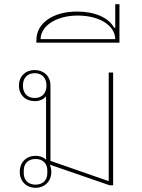

<svg xmlns="http://www.w3.org/2000/svg" viewBox="-20 -881 676 913"><path d="M149 12C192 12 224 -18 224 -64C224 -77 221 -88 217 -98L501 0H518V-536H497V-21H493L220 -116V-474C220 -519 188 -548 145 -548C102 -548 70 -519 70 -474C70 -429 102 -400 145 -400C168 -400 186 -408 199 -423V-131V-122C186 -134 169 -140 149 -140C106 -140 74 -110 74 -64C74 -18 106 12 149 12ZM149 -3C112 -3 93 -27 93 -57V-71C93 -101 112 -125 149 -125C186 -125 205 -101 205 -71V-57C205 -27 186 -3 149 -3ZM145 -415C108 -415 89 -440 89 -474C89 -508 108 -533 145 -533C182 -533 201 -508 201 -474C201 -440 182 -415 145 -415Z M153 -678H548V-861H528V-749H523C496 -797 433 -826 346 -826C232 -826 153 -771 153 -690ZM349 -807C453 -807 527 -760 528 -695H173C174 -759 249 -807 349 -807Z"/></svg>

Font: IBM Plex Thai Looped Thin
Style: Regular
Weight: 100
Designer: Mike Abbink, Paul van der Laan, Pieter van Rosmalen, Ben Mitchell, Mark Frömberg
Foundry: Bold Monday
Version: Version 1.0